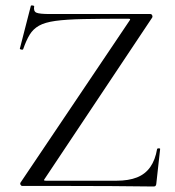

<svg xmlns="http://www.w3.org/2000/svg" viewBox="-20 -676 635 698"><path d="M55.2 -13 450.2 -600Q454 -605 453.1 -606.5Q452.2 -608 445.2 -608Q348 -608 284.1 -606.7Q220.2 -605.4 181.5 -600Q142.8 -594.6 121.6 -582.5Q100.4 -570.4 88 -550.1Q75.6 -529.8 64.2 -497.2Q63.2 -494.4 57.2 -495.8Q51.2 -497.2 52.2 -499.4L92.2 -655Q93.2 -657 99.2 -656Q105.2 -655 104.2 -653Q101.2 -635 112.2 -630Q123.2 -625 161.2 -625Q221.2 -625 308.2 -625Q395.2 -625 526.2 -625Q531.2 -625 533.3 -620.4Q535.4 -615.8 533.2 -612L143.2 -27Q139.2 -22 140.2 -20.5Q141.2 -19 148 -19Q231.4 -19 296.8 -19Q362.2 -19 402.8 -19Q447.8 -19 478.1 -31.1Q508.4 -43.2 526.4 -68.9Q544.4 -94.6 551.2 -134.6Q552.2 -136.8 557.2 -136.8Q562.2 -136.8 562.2 -134.6L548.2 -8Q548.2 -5 546.2 -1.5Q544.2 2 539.2 2Q465.2 1 382.7 0.5Q300.2 0 217.7 0Q135.2 0 61 0Q57 0 54.6 -4.5Q52.2 -9 55.2 -13Z"/></svg>

Font: Cormorant Garamond Light
Style: Regular
Weight: 300
Designer: Christian Thalmann (Catharsis Fonts)
Foundry: Catharsis Fonts
Version: Version 4.001